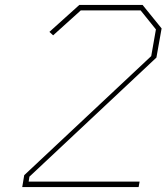

<svg xmlns="http://www.w3.org/2000/svg" viewBox="-20 -757 674 777"><path d="M70 0 78 -48 592 -530 611 -638 549 -715H307L195 -614L180 -628L301 -737H557L634 -642L613 -524L99 -42L96 -22H545L541 0Z"/></svg>

Font: Tomorrow Thin
Style: Italic
Weight: 250
Italic angle: -10°
Designer: Tony de Marco, Monica Rizzolli
Foundry: Just in Type
Version: Version 2.002